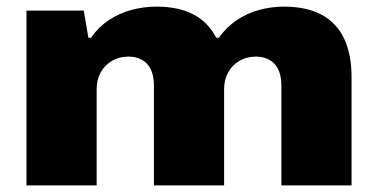

<svg xmlns="http://www.w3.org/2000/svg" viewBox="-20 -560 1141 580"><path d="M60 0V-528H233L247 -446H255Q277 -478 308.5 -499Q340 -520 377 -530Q414 -540 452 -540Q520 -540 565 -516Q610 -492 633 -446H641Q664 -478 695 -499Q726 -520 763 -530Q800 -540 837 -540Q906 -540 951.5 -515.5Q997 -491 1019.5 -443.5Q1042 -396 1042 -327V0H830V-302Q830 -321 825.5 -337Q821 -353 811.5 -364.5Q802 -376 787 -382.5Q772 -389 753 -389Q725 -389 703 -376Q681 -363 669 -341Q657 -319 657 -291V0H445V-302Q445 -321 440.5 -337Q436 -353 426.5 -364.5Q417 -376 402 -382.5Q387 -389 368 -389Q340 -389 318 -376Q296 -363 284 -341Q272 -319 272 -291V0Z"/></svg>

Font: Archivo SemiExpanded Black
Style: Regular
Weight: 900
Width: 6
Designer: Hector Gatti
Foundry: Omnibus-Type
Version: Version 2.001